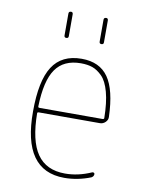

<svg xmlns="http://www.w3.org/2000/svg" viewBox="-84 -791 667 862"><g transform="rotate(10 250.0 -360.0)"><path d="M253.9 -509.8Q175.8 -509.8 138.7 -456.5Q101.6 -403.3 98.6 -286.1Q98.6 -280.3 104.5 -280.3H392.6Q398.4 -280.3 399.4 -285.2Q398.4 -356.4 385.7 -403.3Q373 -450.2 351.1 -472.2Q329.1 -494.1 306.6 -502Q284.2 -509.8 253.9 -509.8ZM268.6 9.8Q78.1 9.8 79.1 -259.8Q79.1 -399.4 121.1 -464.8Q163.1 -530.3 253.9 -530.3Q335.9 -530.3 375.5 -473.6Q415 -417 418.9 -294.9Q419.9 -281.2 409.2 -270.5Q398.4 -259.8 383.8 -259.8H104.5Q99.6 -259.8 98.6 -255.9Q99.6 -129.9 141.1 -69.8Q182.6 -9.8 268.6 -9.8Q328.1 -9.8 387.7 -36.1Q391.6 -38.1 395.5 -36.1Q399.4 -34.2 399.4 -30.3Q399.4 -19.5 388.7 -13.7Q329.1 9.8 268.6 9.8ZM319.3 -620.1V-719.7Q319.3 -729.5 329.1 -730Q338.9 -730.5 338.9 -719.7V-620.1Q338.9 -610.4 329.1 -610.4Q319.3 -610.4 319.3 -620.1ZM159.2 -620.1V-719.7Q159.2 -729.5 168.9 -730Q178.7 -730.5 178.7 -719.7V-620.1Q178.7 -610.4 168.9 -610.4Q159.2 -610.4 159.2 -620.1Z"/></g></svg>

Font: Rounded Mgen+ 1m thin
Style: Regular
Weight: 100
Designer: [Source Han Sans]
Ryoko NISHIZUKA  (kana & ideographs); Paul D. Hunt (Latin, Greek & Cyrillic); Wenlong ZHANG  (bopomofo
Version: Version 1.059.20150602